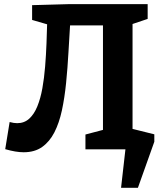

<svg xmlns="http://www.w3.org/2000/svg" viewBox="-20 -724 786 931"><path d="M94.7 14.3Q57 14.3 5.3 -0.7L26.7 -132.3Q47.3 -126.7 63 -126.7Q97.7 -126.7 121.7 -148.5Q145.7 -170.3 161.2 -208.7Q176.7 -247 185.5 -296.3Q194.3 -345.7 198.8 -401.5Q203.3 -457.3 205.5 -514.2Q207.7 -571 209 -623.7L228.7 -600.3L135.7 -627.3V-699L315.7 -704H696V-632.3L603 -601L622.7 -631V-70.3L603 -99L696 -71.7V0H394.3V-71.7L497.7 -99L479.3 -70.3V-633.7L501.7 -601L294.3 -600.7L321.3 -627.3Q316.3 -548.7 312 -471Q307.7 -393.3 300.5 -321.7Q293.3 -250 280.2 -188.8Q267 -127.7 243.7 -82.2Q220.3 -36.7 184.2 -11.2Q148 14.3 94.7 14.3ZM545 -118.3 728.3 -72.7V-36.7L648.7 186.7H567L589.7 -13L617 0H545Z"/></svg>

Font: Bitter Thin
Style: Regular
Weight: 100
Designer: Sol Matas, and Bitter project Authors
Foundry: Sol Matas
Version: Version 2.002